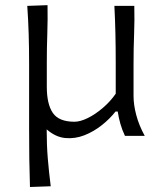

<svg xmlns="http://www.w3.org/2000/svg" viewBox="-20 -540 636 763"><path d="M99.1 203.1Q97.2 145.5 96.4 90.3Q95.7 35.2 95.7 -28.8V-282.7Q95.7 -349.6 94 -404.3Q92.3 -459 88.4 -516.6L168.9 -519.5Q169.9 -461.9 168 -406.7Q166 -351.6 166 -289.6V-194.8Q166 -126.5 189.9 -91.3Q213.9 -56.2 275.9 -56.2Q298.8 -56.2 328.6 -70.8Q358.4 -85.4 388.2 -110.8Q418 -136.2 439.9 -167.5V-289.6Q439.9 -351.6 438.7 -405.3Q437.5 -459 434.6 -516.6H513.7Q515.1 -459.5 512.9 -404.1Q510.7 -348.6 510.7 -282.7V-158.2Q510.7 -123.5 521.5 -82.8Q532.2 -42 555.2 0H476.6Q465.3 -23.9 458.5 -47.6Q451.7 -71.3 447.8 -96.7H439Q417 -68.4 384.8 -42.7Q352.5 -17.1 315.2 -2.4Q277.8 12.2 239.3 8.5Q200.7 4.9 165.5 -25.9Q165.5 36.1 169.9 89.4Q174.3 142.6 181.6 200.2Z"/></svg>

Font: Pinar Regular
Style: Regular
Weight: 400
Designer: Amin Abedi
Version: Version 3.000